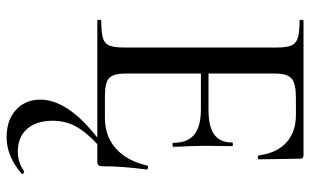

<svg xmlns="http://www.w3.org/2000/svg" viewBox="-199 -466 940 582"><g transform="rotate(90 271.0 -175.0)"><path d="M43 -12Q79 -12 95.5 -17Q112 -22 118 -36.5Q124 -51 124 -81V-544Q124 -574 118 -588Q112 -602 95.5 -607.5Q79 -613 43 -613Q40 -613 40 -619Q40 -625 43 -625H451Q461 -625 461 -616L463 -490Q463 -487 457.5 -486.5Q452 -486 451 -489Q444 -544 412 -573Q380 -602 328 -602H277Q233 -602 218 -589Q203 -576 203 -540V-85Q203 -49 216.5 -36Q230 -23 271 -23H337Q393 -23 430.5 -56.5Q468 -90 482 -152Q482 -154 486 -154Q489 -154 491.5 -152.5Q494 -151 494 -150Q484 -78 484 -15Q484 -7 481 -3.5Q478 0 469 0H43Q40 0 40 -6Q40 -12 43 -12ZM311 -314H165V-337H313Q364 -337 388 -354.5Q412 -372 412 -409Q412 -411 417.5 -411Q423 -411 423 -409L422 -325L423 -280Q425 -248 425 -230Q425 -228 419 -228Q413 -228 413 -230Q413 -273 388.5 -293.5Q364 -314 311 -314ZM346 135Q346 184 370.5 212.5Q395 241 440 241Q472 241 499 222H501Q504 222 506.5 225Q509 228 506 230Q453 275 396 275Q344 275 313 246.5Q282 218 282 173Q282 87 405 -6L418 -1Q380 34 363 65.5Q346 97 346 135Z"/></g></svg>

Font: Cormorant Unicase Medium
Style: Regular
Weight: 500
Designer: Christian Thalmann (Catharsis Fonts)
Foundry: Catharsis Fonts
Version: Version 4.000